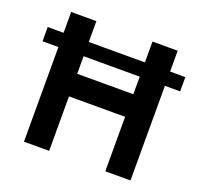

<svg xmlns="http://www.w3.org/2000/svg" viewBox="-125 -861 1048 1001"><g transform="rotate(20 399.5 -360.0)"><path d="M17.2 -525V-604.1H780.7V-525ZM105.3 0V-719.7H245.1V-427.5H556.5V-719.7H696.3V0H556.5V-302.2H245.1V0Z"/></g></svg>

Font: Reddit Sans
Style: Regular
Weight: 400
Designer: Stephen Hutchings
Foundry: Reddit
Version: Version 1.014